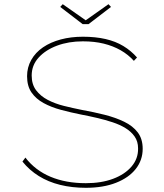

<svg xmlns="http://www.w3.org/2000/svg" viewBox="-20 -885 781 915"><path d="M389 10Q323 10 266.5 -4Q210 -18 165 -46Q120 -74 87 -115L101 -134Q148 -73 221 -42.5Q294 -12 389 -12Q463 -12 519 -33Q575 -54 607 -91.5Q639 -129 638 -178Q638 -211 621.5 -234.5Q605 -258 578 -274.5Q551 -291 516 -302.5Q481 -314 442.5 -323Q404 -332 367 -339Q317 -349 270.5 -361.5Q224 -374 187.5 -394Q151 -414 130 -444.5Q109 -475 109 -522Q109 -564 129 -599.5Q149 -635 185 -659.5Q221 -684 269.5 -697Q318 -710 375 -710Q435 -710 483 -699Q531 -688 568 -665.5Q605 -643 633 -611L618 -595Q591 -625 555 -645.5Q519 -666 474.5 -677Q430 -688 375 -688Q307 -688 252 -667.5Q197 -647 164 -610.5Q131 -574 131 -525Q131 -483 152 -455Q173 -427 207.5 -409Q242 -391 284 -380.5Q326 -370 371 -361Q427 -351 478.5 -338Q530 -325 571.5 -305Q613 -285 636.5 -254Q660 -223 660 -176Q660 -122 627 -80Q594 -38 533 -14Q472 10 389 10ZM374 -770 267 -852 279 -865 396 -783H381L497 -865L509 -852L402 -770Z"/></svg>

Font: Lexend Giga Thin
Style: Regular
Weight: 250
Version: Version 1.007